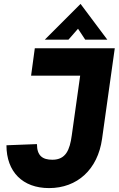

<svg xmlns="http://www.w3.org/2000/svg" viewBox="-20 -944 607 982"><path d="M231 18C375 18 480 -77 502 -234L567 -697H158L139 -557H390L347 -251C337 -178 317 -127 248 -127C198 -127 169 -147 169 -207L13 -201C13 -65 96 18 231 18ZM209 -741H330L379 -797L416 -741H529L392 -924Z"/></svg>

Font: HK Grotesk Black
Style: Italic
Weight: 900
Italic angle: -16°
Designer: Alfredo Marco Pradil
Foundry: Hanken Design Co.
Version: Version 3.001;FEAKit 1.0